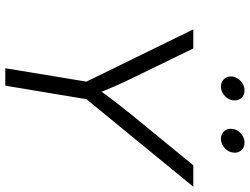

<svg xmlns="http://www.w3.org/2000/svg" viewBox="-132 -834 966 743"><g transform="rotate(90 351.5 -463.0)"><path d="M244.6 0 296.4 -314 94.2 -727.5H168L283.7 -489.7Q300.8 -454.6 315.7 -420.4Q330.6 -386.2 345.2 -346.7H317.4Q344.7 -386.7 371.1 -420.9Q397.5 -455.1 425.3 -489.7L620.1 -727.5H703.1L364.3 -314L312 0ZM517.6 -834.5Q498.5 -834.5 487.3 -847.9Q476.1 -861.3 479.5 -880.4Q482.4 -899.4 498 -912.6Q513.7 -925.8 532.7 -925.8Q551.8 -925.8 562.7 -912.6Q573.7 -899.4 570.8 -880.4Q567.9 -861.3 552.2 -847.9Q536.6 -834.5 517.6 -834.5ZM315.4 -834.5Q296.4 -834.5 285.2 -847.9Q273.9 -861.3 276.9 -880.4Q280.3 -899.4 295.9 -912.6Q311.5 -925.8 330.6 -925.8Q349.6 -925.8 360.6 -912.6Q371.6 -899.4 368.7 -880.4Q365.7 -861.3 349.9 -847.9Q334 -834.5 315.4 -834.5Z"/></g></svg>

Font: Inter 24pt Light
Style: Italic
Weight: 300
Italic angle: -9.3988°
Designer: Rasmus Andersson
Foundry: rsms
Version: Version 4.001;git-66647c0bb